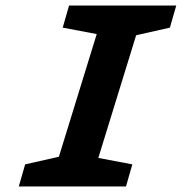

<svg xmlns="http://www.w3.org/2000/svg" viewBox="-20 -675 658 695"><path d="M362 -655H506L304 0H160ZM207 -575 230 -655H618L595 -575L418 -535ZM71 -80 248 -120 459 -80 436 0H48Z"/></svg>

Font: Intel One Mono Light
Style: Italic
Weight: 300
Italic angle: -16°
Monospace: yes
Designer: Fred Shallcrass
Foundry: Frere-Jones Type LLC
Version: Version 1.004